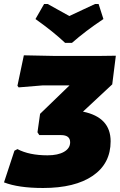

<svg xmlns="http://www.w3.org/2000/svg" viewBox="-24 -926 599 958"><path d="M468 -906 492 -831Q402 -771 335 -712H301Q243 -767 153 -831L196 -906H214L322 -846Q345 -857 389 -877.5Q433 -898 450 -906ZM191 12Q68 12 -4 -16L48 -174L63 -182Q122 -151 213 -151Q265 -151 295.5 -168.5Q326 -186 326 -216Q326 -252 280 -252H172L163 -266L176 -358L323 -500H190L69 -490L63 -498L95 -650L244 -647H477L554 -648L536 -505L390 -369Q528 -341 528 -221Q528 -110 439 -49Q350 12 191 12Z"/></svg>

Font: Alegreya Sans SC Black
Style: Italic
Weight: 900
Italic angle: -7°
Designer: Juan Pablo del Peral
Foundry: Huerta Tipografica
Version: Version 2.007